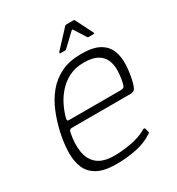

<svg xmlns="http://www.w3.org/2000/svg" viewBox="-154 -724 764 828"><g transform="rotate(-30 227.5 -310.0)"><path d="M44 -237Q55 -285 73 -329Q91 -373 120 -408Q149 -443 190.5 -463Q232 -483 290 -483Q349 -483 380.5 -465Q412 -447 424 -416.5Q436 -386 434.5 -349.5Q433 -313 425 -276Q417 -241 409 -234Q401 -227 390 -227H95Q94 -227 89 -225Q84 -223 82 -214Q71 -160 78 -118.5Q85 -77 113.5 -54Q142 -31 197 -31Q233 -31 277 -38.5Q321 -46 354 -64Q357 -67 362.5 -68.5Q368 -70 370 -64L374 -47Q376 -44 374.5 -42.5Q373 -41 368 -38Q332 -14 284.5 -4.5Q237 5 187 5Q127 5 93 -13.5Q59 -32 45 -65Q31 -98 32 -142Q33 -186 44 -237ZM383 -282Q390 -313 391 -342Q392 -371 382 -394.5Q372 -418 348 -431.5Q324 -445 281 -445Q239 -445 207.5 -429Q176 -413 153.5 -387.5Q131 -362 117 -333Q103 -304 96 -277Q94 -269 95 -265.5Q96 -262 104 -262Q168 -262 231.5 -262Q295 -262 359 -262Q370 -262 375 -265.5Q380 -269 383 -282ZM215 -530Q212 -530 212 -532.5Q212 -535 213 -537L292 -622Q295 -625 299 -625H335Q339 -625 340 -622L383 -537Q385 -535 383.5 -532.5Q382 -530 379 -530H355Q351 -530 349 -534L313 -591Q310 -595 306 -591L246 -534Q243 -530 239 -530Z"/></g></svg>

Font: Glory ExtraLight
Style: Italic
Weight: 250
Italic angle: -12°
Version: Version 1.011